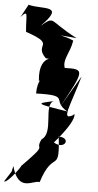

<svg xmlns="http://www.w3.org/2000/svg" viewBox="-79 -773 527 1037"><g transform="rotate(5 184.5 -255.0)"><path d="M20 170 27 139C65 281 141 204 176 213C236 25 281 166 257 -41C329 -40 294 31 234 -7C374 -168 320 -181 328 -165C256 -122 306 -212 352 -375L249 -200C367 -411 365 -416 257 -413C241 -460 280 -496 290 -564C242 -588 161 -591 307 -579C145 -661 185 -691 107 -628C237 -757 107 -715 33 -736L-5 -666C38 -714 23 -676 32 -589C207 -530 76 -529 151 -456C240 -447 106 -499 124 -332C226 -342 116 -409 115 -262C307 -268 197 -235 291 -180C115 -208 119 -209 213 -229C159 -203 230 -59 166 -18C129 56 217 -14 57 147C102 95 6 235 -16 226Z"/></g></svg>

Font: Asimov Silicon
Style: Regular
Weight: 400
Designer: Google
Version: Version 2.000980; 2014